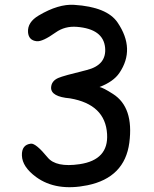

<svg xmlns="http://www.w3.org/2000/svg" viewBox="-20 -765 650 809"><path d="M195.3 -395.5Q196.3 -423.8 225.6 -436.5Q246.6 -445.8 344.7 -469.7Q429.7 -490.7 422.9 -564Q415.5 -643.1 303.7 -651.9Q253.4 -655.8 214.8 -628.4Q158.7 -588.4 134.3 -591.3Q100.6 -595.2 98.1 -629.4Q95.2 -671.4 143.1 -699.7Q226.1 -749 292.5 -744.6Q431.2 -735.8 475.6 -669.9Q551.3 -558.1 482.9 -457.5Q458 -420.9 399.4 -398.4Q415 -395.5 456.1 -369.1Q544.4 -313 524.9 -163.6Q505.4 -16.6 348.6 15.6Q216.8 42.5 132.3 -19Q73.7 -62 72.3 -109.9Q70.8 -155.3 110.4 -159.7Q131.3 -161.6 180.7 -101.6Q215.8 -58.6 315.4 -73.2Q438 -91.3 431.2 -200.2Q423.8 -325.2 274.9 -350.6Q194.8 -357.4 195.3 -395.5Z"/></svg>

Font: Comic Relief LRS
Style: Regular
Weight: 400
Designer: Jeff Davis
Foundry: Loudifier
Version: Version 1.0